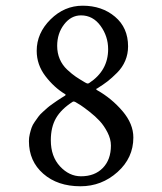

<svg xmlns="http://www.w3.org/2000/svg" viewBox="-20 -648 572 677"><path d="M265.6 -26.4Q314 -26.4 342.5 -55.7Q371.1 -85 371.1 -134.8Q371.1 -157.7 358.9 -181.4Q346.7 -205.1 331.5 -221.4Q316.4 -237.8 295.4 -254.2Q274.4 -270.5 264.6 -276.9Q254.9 -283.2 246.1 -288.1Q242.2 -290 240.2 -290Q237.3 -290 236.3 -289.1Q195.8 -263.2 177.5 -231.4Q159.2 -199.7 159.2 -153.3Q159.2 -96.2 191.7 -61.3Q224.1 -26.4 265.6 -26.4ZM265.6 -593.8Q230.5 -593.8 206.1 -562Q181.6 -530.3 181.6 -486.3Q181.6 -460.9 190.7 -439.7Q199.7 -418.5 217 -402.3Q234.4 -386.2 247.1 -377.7Q259.8 -369.1 278.8 -357.9Q281.7 -356.4 283.2 -355.5Q287.1 -353.5 289.1 -353.5Q292 -353.5 294.9 -355.5Q361.3 -399.4 361.3 -474.6Q361.3 -520 334.5 -556.9Q307.6 -593.8 265.6 -593.8ZM271.5 -627.9Q339.4 -627.9 385.5 -589.1Q431.6 -550.3 431.6 -484.4Q431.6 -457.5 421.6 -433.8Q411.6 -410.2 392.8 -391.4Q374 -372.6 359.1 -361.1Q344.2 -349.6 322.3 -335.9Q315.9 -334.5 322.3 -330.1Q373.5 -301.3 411.9 -256.3Q450.2 -211.4 450.2 -163.1Q450.2 -91.3 394.3 -41.3Q338.4 8.8 263.7 8.8Q183.1 8.8 132.6 -35.4Q82 -79.6 82 -150.4Q82 -163.1 85 -175.3Q87.9 -187.5 91.3 -197.5Q94.7 -207.5 102.5 -218.5Q110.4 -229.5 115.5 -236.8Q120.6 -244.1 131.6 -253.9Q142.6 -263.7 147.7 -268.3Q152.8 -272.9 165 -281.5Q177.2 -290 180.7 -292.5Q184.1 -294.9 196.3 -302.7Q208.5 -310.5 209 -310.5Q213.9 -314 209 -316.4Q170.9 -339.4 140.1 -379.6Q109.4 -419.9 109.4 -468.8Q109.4 -531.2 158.2 -579.6Q207 -627.9 271.5 -627.9Z"/></svg>

Font: Amiri Quran
Style: Regular
Weight: 400
Designer: Khaled Hosny
Version: Version 000.105